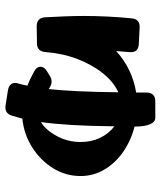

<svg xmlns="http://www.w3.org/2000/svg" viewBox="39 -586 604 722"><g transform="rotate(90 341.0 -225.0)"><path d="M246 -53Q231 -62 231 -75Q231 -89 247 -99L265 -110Q275 -117 287 -117Q299 -117 312 -108Q314 -107 315 -106Q320 -154 323 -218Q326 -282 327 -368Q289 -351 256.5 -311Q224 -271 202.5 -215.5Q181 -160 176 -96Q174 -62 143 -62L79 -61Q47 -61 45 -93Q43 -131 41.5 -167Q40 -203 40 -237Q40 -328 49 -418Q52 -450 84 -448L146 -445Q179 -443 176 -410Q174 -385 172 -360Q205 -390 244.5 -409Q284 -428 328 -435Q328 -453 328 -473Q328 -507 361 -507H423Q439 -507 447.5 -486.5Q456 -466 456 -429Q510 -415 552 -385.5Q594 -356 618 -315Q642 -274 642 -226Q642 -170 612.5 -122.5Q583 -75 534 -44Q485 -13 426 -7Q421 12 415 32Q406 61 376 56L319 47Q292 42 292 20Q292 17 292.5 14Q293 11 294 8Q299 -8 302 -26Q274 -37 246 -53ZM514 -226Q514 -267 498 -300Q482 -333 455 -353Q454 -259 450 -193Q446 -127 439 -77Q469 -95 491.5 -136.5Q514 -178 514 -226Z"/></g></svg>

Font: Yusei Magic
Style: Regular
Weight: 400
Designer: Tanukizamurai
Foundry: Yusei Magic Project
Version: Version 1.200